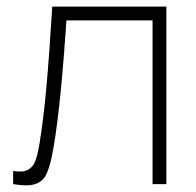

<svg xmlns="http://www.w3.org/2000/svg" viewBox="-20 -560 596 584"><path d="M20 -40Q49 -35 64.8 -43.5Q80.5 -52 87.5 -70.5Q94.5 -89 100 -122Q112 -196 120.8 -291Q129.5 -386 139 -540H486V0H444V-498H182L180 -468.5Q161.5 -202 138 -86Q130 -47 119.5 -27Q109 -7 86 0.2Q63 7.5 20 0Z"/></svg>

Font: Manrope
Style: Regular
Weight: 400
Designer: Mikhail Sharanda
Foundry: Mikhail Sharanda
Version: Version 4.503